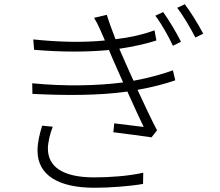

<svg xmlns="http://www.w3.org/2000/svg" viewBox="-20 -850 1040 906"><path d="M179 -257C168 -222 157 -179 157 -139C157 -24 255 36 426 36C497 36 591 29 655 18L656 -35C586 -19 496 -13 424 -13C275 -13 206 -64 206 -149C206 -176 216 -221 229 -252ZM796 -518C750 -502 688 -483 610 -469C588 -517 570 -558 560 -581L543 -620C610 -630 668 -643 718 -659L709 -707C652 -686 593 -673 525 -665C510 -704 495 -744 484 -780L424 -766C435 -748 443 -732 455 -705C461 -692 468 -676 475 -659C376 -649 259 -651 137 -664L141 -615C267 -604 392 -604 494 -614L514 -567C526 -540 543 -502 561 -461C438 -445 285 -442 132 -457L133 -407C290 -399 450 -399 581 -418C609 -356 638 -292 658 -251C624 -255 574 -261 519 -268L515 -226C577 -218 648 -209 695 -202L721 -235C695 -285 660 -358 629 -426C702 -439 761 -455 807 -471ZM713 -776C743 -736 775 -679 796 -634L834 -653C811 -700 773 -761 750 -793ZM816 -813C847 -773 879 -717 902 -673L939 -691C915 -737 876 -799 852 -830Z"/></svg>

Font: Noto Sans CJK KR Light
Style: Regular
Weight: 300
Designer: Ryoko NISHIZUKA (kana & ideographs); Paul D. Hunt (Latin, Greek & Cyrillic); Wenlong ZHANG (bopomofo); Sandoll Communica
Foundry: Adobe Systems Incorporated
Version: Version 1.004;PS 1.004;hotconv 1.0.82;makeotf.lib2.5.63406